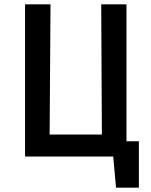

<svg xmlns="http://www.w3.org/2000/svg" viewBox="-20 -719 693 882"><path d="M95 0V-699H212L208 -101H448L445 -699H561V-70H618V143H513L500 0Z"/></svg>

Font: Ruda
Style: Bold
Weight: 700
Designer: Mariela Monsalve and Angelina Sanchez
Foundry: Mariela Monsalve and Angelina Sanchez
Version: Version 2.000